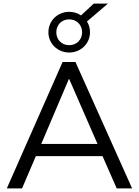

<svg xmlns="http://www.w3.org/2000/svg" viewBox="-20 -1051 775 1071"><path d="M18 0H103L180 -180H552L631 0H717L401 -705H329ZM364 -610H366L524 -248H210ZM366 -758C431 -758 482 -808 482 -871C482 -894 476 -914 465 -931L582 -1031H503L432 -965C413 -978 391 -985 366 -985C301 -985 250 -935 250 -871C250 -808 301 -758 366 -758ZM366 -799C324 -799 294 -830 294 -871C294 -912 324 -943 366 -943C408 -943 438 -912 438 -871C438 -830 408 -799 366 -799Z"/></svg>

Font: Poppy and Pepper
Style: Regular
Weight: 400
Designer: Thy Ha
Foundry: Thy Ha
Version: Version 0.001;Glyphs 3.2 (3227)